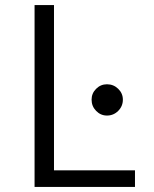

<svg xmlns="http://www.w3.org/2000/svg" viewBox="-20 -741 609 761"><path d="M117 -721H194V-66H515V0H117ZM404 -407Q379 -407 361 -389Q343 -371 343 -346Q343 -320 361 -301.5Q379 -283 404 -283Q430 -283 448.5 -301.5Q467 -320 467 -346Q467 -371 448.5 -389Q430 -407 404 -407Z"/></svg>

Font: Nebula Sans Book
Style: Regular
Weight: 400
Designer: Paul D. Hunt for Adobe (as Source Sans)
Foundry: Nebula Entertainment & Broadcasting LLC
Version: Version 1.010